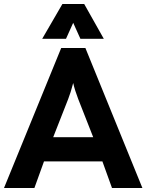

<svg xmlns="http://www.w3.org/2000/svg" viewBox="-39 -940 732 960"><path d="M172 -746 273 -920H382L480 -746H363L327 -826L291 -746ZM-19 0 267 -700H388L673 0H521L473 -133H181L133 0ZM302 -445 227 -254H427L352 -445Q335 -489 327 -525Q314 -475 302 -445Z"/></svg>

Font: Cal Sans
Style: Regular
Weight: 400
Designer: Designer Mark Davis DBA MarkFonts
Foundry: Designer Mark Davis DBA MarkFonts
Version: Version 1.000